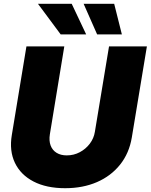

<svg xmlns="http://www.w3.org/2000/svg" viewBox="-20 -969 785 1000"><path d="M319.3 11.2Q221.7 11.2 154.5 -23.7Q87.4 -58.6 57.6 -121.1Q27.8 -183.6 41.5 -265.6L117.7 -727.5H314.9L239.7 -269.5Q234.4 -235.8 243.7 -211.2Q252.9 -186.5 274.7 -173.1Q296.4 -159.7 327.6 -159.7Q364.3 -159.7 395.5 -176.3Q426.8 -192.9 447.8 -220.7Q468.8 -248.5 474.1 -282.2L547.9 -727.5H745.1L666.5 -252.9Q652.8 -170.9 605.5 -111.6Q558.1 -52.2 484.9 -20.5Q411.6 11.2 319.3 11.2ZM485.8 -790 415.5 -949.2H574.7L614.7 -790ZM295.9 -790 177.7 -949.2H353.5L428.7 -790Z"/></svg>

Font: Inter 28pt Black
Style: Italic
Weight: 900
Italic angle: -9.3988°
Designer: Rasmus Andersson
Foundry: rsms
Version: Version 4.001;git-66647c0bb